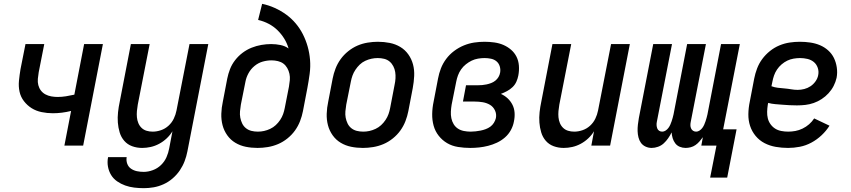

<svg xmlns="http://www.w3.org/2000/svg" viewBox="-20 -760 4440 1002"><path d="M316 0 351 -181Q327 -175 303 -172Q279 -169 256 -169Q226 -169 197 -175Q168 -181 145 -195.5Q122 -210 105 -232Q88 -254 82 -281.5Q76 -309 79 -339Q82 -369 87 -399L113 -530H211L182 -383Q179 -366 177.5 -348.5Q176 -331 180 -315.5Q184 -300 193.5 -287.5Q203 -275 217 -267.5Q231 -260 247.5 -257Q264 -254 281 -254Q302 -254 324 -257.5Q346 -261 368 -266L419 -530H517L414 0Z M731 222Q705 222 680.5 219Q656 216 633.5 208Q611 200 591.5 186.5Q572 173 560 153.5Q548 134 543.5 110Q539 86 544 60H641Q638 78 644 94.5Q650 111 664 120.5Q678 130 695 133.5Q712 137 730 137Q753 137 777.5 128Q802 119 820.5 101Q839 83 849 60Q859 37 863 14L880 -75Q868 -55 850 -38Q832 -21 810.5 -9.5Q789 2 766.5 7Q744 12 722 12Q694 12 669.5 3Q645 -6 628.5 -25Q612 -44 604.5 -69Q597 -94 595 -120.5Q593 -147 596 -174.5Q599 -202 605 -230L663 -530H761L699 -214Q696 -197 694.5 -180.5Q693 -164 694.5 -148Q696 -132 702 -117.5Q708 -103 719 -92.5Q730 -82 745 -77.5Q760 -73 777 -73Q798 -73 820 -80.5Q842 -88 859.5 -104Q877 -120 887 -141Q897 -162 901 -183L969 -530H1067L958 30Q953 56 943.5 81Q934 106 918.5 129Q903 152 881 171Q859 190 833.5 201.5Q808 213 782 217.5Q756 222 731 222Z M1324 12Q1292 12 1262.5 6Q1233 0 1208 -15Q1183 -30 1166 -54Q1149 -78 1141.5 -106.5Q1134 -135 1135 -166.5Q1136 -198 1143 -230L1166 -350Q1171 -375 1180.5 -399.5Q1190 -424 1207 -446Q1224 -468 1246 -484.5Q1268 -501 1293 -511Q1318 -521 1344 -525.5Q1370 -530 1395 -530Q1420 -530 1444 -525Q1468 -520 1486 -507Q1478 -535 1463 -559Q1448 -583 1428 -602.5Q1408 -622 1382.5 -635.5Q1357 -649 1327 -656L1348 -740Q1382 -733 1414 -718.5Q1446 -704 1473.5 -684Q1501 -664 1523 -638Q1545 -612 1560.5 -581.5Q1576 -551 1585.5 -517.5Q1595 -484 1598 -448Q1601 -412 1596 -374.5Q1591 -337 1584 -300L1561 -180Q1556 -154 1546 -128Q1536 -102 1519.5 -79Q1503 -56 1480 -37.5Q1457 -19 1431 -8Q1405 3 1377.5 7.5Q1350 12 1324 12ZM1326 -73Q1342 -73 1358 -76.5Q1374 -80 1390 -87.5Q1406 -95 1419 -107Q1432 -119 1442 -134Q1452 -149 1457.5 -164.5Q1463 -180 1466 -196L1488 -308Q1491 -325 1492.5 -342Q1494 -359 1490.5 -375Q1487 -391 1479 -405Q1471 -419 1459 -428Q1447 -437 1430.5 -441Q1414 -445 1397 -445Q1374 -445 1351 -438.5Q1328 -432 1308.5 -416Q1289 -400 1277 -378Q1265 -356 1261 -334L1237 -214Q1234 -196 1232.5 -179Q1231 -162 1234 -146Q1237 -130 1244 -115.5Q1251 -101 1263.5 -91Q1276 -81 1292 -77Q1308 -73 1326 -73Z M1874 12Q1842 12 1812.5 6Q1783 0 1758 -15Q1733 -30 1716 -54Q1699 -78 1691.5 -106.5Q1684 -135 1685 -166.5Q1686 -198 1693 -230L1716 -350Q1721 -376 1731 -402Q1741 -428 1757.5 -451Q1774 -474 1797 -492.5Q1820 -511 1845.5 -522Q1871 -533 1898.5 -537.5Q1926 -542 1952 -542Q1984 -542 2014 -536Q2044 -530 2069 -515Q2094 -500 2111 -476Q2128 -452 2135.5 -423.5Q2143 -395 2141.5 -363.5Q2140 -332 2134 -300L2111 -180Q2106 -154 2096 -128Q2086 -102 2069.5 -79Q2053 -56 2030 -37.5Q2007 -19 1981 -8Q1955 3 1927.5 7.5Q1900 12 1874 12ZM1876 -73Q1892 -73 1908 -76.5Q1924 -80 1940 -87.5Q1956 -95 1969 -107Q1982 -119 1992 -134Q2002 -149 2007.5 -164.5Q2013 -180 2016 -196L2039 -316Q2043 -334 2044 -351Q2045 -368 2042.5 -384Q2040 -400 2032.5 -414.5Q2025 -429 2013 -439Q2001 -449 1985 -453Q1969 -457 1951 -457Q1935 -457 1918.5 -453.5Q1902 -450 1886 -442.5Q1870 -435 1857.5 -423Q1845 -411 1835 -396Q1825 -381 1819.5 -365.5Q1814 -350 1811 -334L1787 -214Q1784 -196 1782.5 -179Q1781 -162 1784 -146Q1787 -130 1794 -115.5Q1801 -101 1813.5 -91Q1826 -81 1842 -77Q1858 -73 1876 -73Z M2434 12Q2402 12 2370.5 7Q2339 2 2313.5 -13Q2288 -28 2269.5 -51.5Q2251 -75 2243 -104Q2235 -133 2235.5 -165Q2236 -197 2243 -230L2266 -350Q2271 -377 2281 -403Q2291 -429 2308.5 -452.5Q2326 -476 2350 -494Q2374 -512 2401 -523Q2428 -534 2455 -538Q2482 -542 2509 -542Q2534 -542 2559.5 -538.5Q2585 -535 2607 -525.5Q2629 -516 2647 -500.5Q2665 -485 2675.5 -464Q2686 -443 2688 -417.5Q2690 -392 2685 -366Q2682 -350 2675 -334Q2668 -318 2655 -305.5Q2642 -293 2626 -284.5Q2610 -276 2594 -270Q2614 -261 2629.5 -246.5Q2645 -232 2654.5 -213Q2664 -194 2665.5 -171.5Q2667 -149 2662 -126Q2658 -103 2646 -81Q2634 -59 2615 -42.5Q2596 -26 2573.5 -15.5Q2551 -5 2527.5 1Q2504 7 2480.5 9.5Q2457 12 2434 12ZM2436 -73Q2449 -73 2462 -74.5Q2475 -76 2488 -78.5Q2501 -81 2514.5 -86Q2528 -91 2539 -99Q2550 -107 2557.5 -119Q2565 -131 2568 -144Q2572 -165 2563 -184Q2554 -203 2537 -213Q2520 -223 2499.5 -226.5Q2479 -230 2457 -230H2396L2412 -315H2473Q2485 -315 2496.5 -316Q2508 -317 2519.5 -319.5Q2531 -322 2543 -326.5Q2555 -331 2565 -339Q2575 -347 2581.5 -358Q2588 -369 2590 -381Q2593 -398 2588 -414Q2583 -430 2571 -440Q2559 -450 2542.5 -453.5Q2526 -457 2509 -457Q2492 -457 2474.5 -454Q2457 -451 2441.5 -443.5Q2426 -436 2411.5 -424.5Q2397 -413 2386.5 -398Q2376 -383 2370 -366.5Q2364 -350 2361 -334L2337 -214Q2334 -196 2333 -178Q2332 -160 2335.5 -143Q2339 -126 2347.5 -112Q2356 -98 2369.5 -89Q2383 -80 2400.5 -76.5Q2418 -73 2436 -73Z M2922 12Q2894 12 2869.5 3Q2845 -6 2828.5 -25Q2812 -44 2804.5 -69Q2797 -94 2795 -120.5Q2793 -147 2796 -174.5Q2799 -202 2805 -230L2863 -530H2961L2899 -214Q2896 -197 2894.5 -180.5Q2893 -164 2894.5 -148Q2896 -132 2902 -117.5Q2908 -103 2919 -92.5Q2930 -82 2945 -77.5Q2960 -73 2977 -73Q2998 -73 3020 -80.5Q3042 -88 3059.5 -104Q3077 -120 3087 -141Q3097 -162 3101 -183L3169 -530H3267L3164 0H3066L3080 -75Q3068 -55 3050 -38Q3032 -21 3010.5 -9.5Q2989 2 2966.5 7Q2944 12 2922 12Z M3686 167 3719 0H3640L3648 -44Q3640 -33 3630.5 -22Q3621 -11 3609.5 -3Q3598 5 3584.5 8.5Q3571 12 3558 12Q3542 12 3527.5 6Q3513 0 3504 -12Q3495 -24 3490.5 -38.5Q3486 -53 3485 -69Q3477 -53 3467 -38.5Q3457 -24 3444 -12Q3431 0 3414 6Q3397 12 3381 12Q3364 12 3349 5Q3334 -2 3325 -14.5Q3316 -27 3312 -43Q3308 -59 3307.5 -75.5Q3307 -92 3309 -109.5Q3311 -127 3314 -144L3389 -530H3487L3408 -125Q3406 -116 3406.5 -107Q3407 -98 3410 -90Q3413 -82 3420 -77.5Q3427 -73 3436 -73Q3445 -73 3453.5 -78.5Q3462 -84 3468 -92Q3474 -100 3478 -109Q3482 -118 3485 -127Q3488 -136 3490.5 -145Q3493 -154 3495 -163L3566 -530H3664L3585 -125Q3583 -116 3583 -107Q3583 -98 3586.5 -90Q3590 -82 3597 -77.5Q3604 -73 3613 -73Q3622 -73 3630.5 -78.5Q3639 -84 3645 -92Q3651 -100 3655 -109Q3659 -118 3662 -127Q3665 -136 3667.5 -145Q3670 -154 3672 -163L3743 -530H3841L3754 -85H3824L3775 167Z M4093 12Q4060 12 4028.5 6.5Q3997 1 3970 -13Q3943 -27 3923.5 -50.5Q3904 -74 3894.5 -103Q3885 -132 3885.5 -164.5Q3886 -197 3893 -230L3916 -350Q3921 -376 3931 -402.5Q3941 -429 3958 -452Q3975 -475 3998 -493.5Q4021 -512 4047.5 -523Q4074 -534 4101 -538Q4128 -542 4154 -542Q4182 -542 4209 -538Q4236 -534 4259.5 -524Q4283 -514 4302 -497Q4321 -480 4332 -457.5Q4343 -435 4347 -408Q4351 -381 4346 -354Q4341 -332 4330.5 -311.5Q4320 -291 4304 -273.5Q4288 -256 4268 -243Q4248 -230 4226.5 -222.5Q4205 -215 4183 -212.5Q4161 -210 4139 -210Q4120 -210 4101 -211Q4082 -212 4063.5 -213.5Q4045 -215 4026 -216.5Q4007 -218 3989 -223L3987 -214Q3984 -195 3983.5 -177Q3983 -159 3987 -142.5Q3991 -126 4001 -112Q4011 -98 4025 -89Q4039 -80 4057 -76.5Q4075 -73 4093 -73Q4112 -73 4131 -76.5Q4150 -80 4168.5 -89Q4187 -98 4202.5 -111.5Q4218 -125 4229 -142L4309 -104Q4292 -77 4267.5 -54Q4243 -31 4214 -15.5Q4185 0 4154 6Q4123 12 4093 12ZM4143 -291Q4160 -291 4177.5 -295.5Q4195 -300 4210 -310Q4225 -320 4236 -335.5Q4247 -351 4250 -368Q4254 -388 4247.5 -406.5Q4241 -425 4227 -436.5Q4213 -448 4194 -452.5Q4175 -457 4155 -457Q4139 -457 4121.5 -454Q4104 -451 4088.5 -443.5Q4073 -436 4059 -424Q4045 -412 4035 -397Q4025 -382 4019.5 -366Q4014 -350 4011 -334L4006 -310Q4022 -304 4039 -302Q4056 -300 4074 -298.5Q4092 -297 4109 -294Q4126 -291 4143 -291Z"/></svg>

Font: Lode Dark
Style: Bold Italic
Weight: 700
Italic angle: -11°
Monospace: yes
Designer: Belleve Invis
Foundry: Belleve Invis
Version: Version 29.2.0; ttfautohint (v1.8.3)